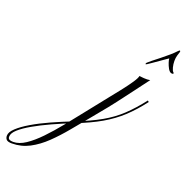

<svg xmlns="http://www.w3.org/2000/svg" viewBox="-614 -586 983 1012"><g transform="rotate(20 -122.0 -79.5)"><path d="M70 -262Q78 -261 96.5 -259.5Q115 -258 131 -261Q92 -210 33.5 -131.5Q-25 -53 -95 30Q-135 78 -174.5 126Q-214 174 -255.5 214Q-297 254 -342.5 278Q-388 302 -441 302Q-463 302 -471 294Q-479 286 -479 272Q-479 252 -454 228.5Q-429 205 -386 179.5Q-343 154 -287.5 129Q-232 104 -171 80Q-89 48 -32.5 16Q24 -16 68 -57.5Q112 -99 156 -156L163 -150Q119 -92 74 -50.5Q29 -9 -28 24Q-85 57 -167 89Q-226 112 -279.5 136.5Q-333 161 -375 185Q-417 209 -441.5 231Q-466 253 -466 273Q-466 284 -458.5 288Q-451 292 -437 292Q-404 292 -368 268Q-332 244 -293 203.5Q-254 163 -213.5 113Q-173 63 -133 12Q-97 -34 -61.5 -78Q-26 -122 3.5 -159.5Q33 -197 51 -224Q69 -251 70 -262ZM82 -341Q88 -347 105 -360.5Q122 -374 143 -390.5Q164 -407 183.5 -424Q203 -441 216 -455Q223 -463 226 -460.5Q229 -458 227 -453Q224 -445 220 -431Q216 -417 216 -400Q216 -382 220.5 -364.5Q225 -347 232 -341Q237 -337 232.5 -334Q228 -331 220 -334Q211 -338 203.5 -351.5Q196 -365 191 -380.5Q186 -396 186 -403Q183 -401 170.5 -392.5Q158 -384 142 -372.5Q126 -361 111 -351Q96 -341 89 -336Q79 -329 78.5 -333Q78 -337 82 -341Z"/></g></svg>

Font: Kapakana
Style: Regular
Weight: 400
Designer: Kousuke Nagai
Version: Version 1.002